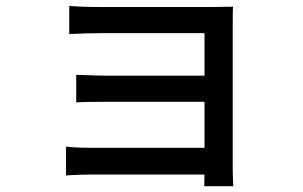

<svg xmlns="http://www.w3.org/2000/svg" viewBox="-20 -576 1040 660"><path d="M291 -68H683V-226H341Q264 -226 242 -224V-319Q311 -316 340 -316H683V-462H330Q281 -462 218 -459V-556Q249 -552 330 -552H713L781 -553Q780 -541 780 -495V4Q780 32 782 64H682L683 24H291Q258 24 207 27V-72Q241 -68 291 -68Z"/></svg>

Font: Sinter Medium
Style: Regular
Weight: 500
Foundry: Adobe & rsms
Version: Version 1.000